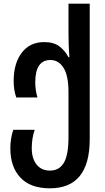

<svg xmlns="http://www.w3.org/2000/svg" viewBox="-20 -780 570 1040"><path d="M250 240Q466 240 466 -26V-760H351V-611Q351 -574 352 -541Q353 -508 356 -470H351Q332 -506 301.5 -529Q271 -552 219 -552Q142 -552 98 -494.5Q54 -437 54 -341Q54 -293 68 -252H183Q171 -291 171 -334Q171 -455 253 -455Q297 -455 324 -413Q351 -371 351 -279V-37Q351 59 326 101.5Q301 144 251 144Q204 144 178 111Q152 78 152 23Q152 -32 168 -77H52Q36 -30 36 23Q36 124 90.5 182Q145 240 250 240Z"/></svg>

Font: Noto Sans Georgian Condensed Semi
Style: Regular
Weight: 600
Width: 3
Designer: Monotype Design Team
Foundry: Monotype Imaging Inc.
Version: Version 1.901